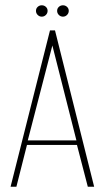

<svg xmlns="http://www.w3.org/2000/svg" viewBox="-20 -706 396 726"><path d="M20 0 169 -591H188L336 0H312L271 -158H82L42 0ZM85 -175H269L178 -534ZM138 -643Q129 -643 122.5 -649.5Q116 -656 116 -665Q116 -674 122.5 -680Q129 -686 138 -686Q147 -686 153.5 -680Q160 -674 160 -665Q160 -656 153.5 -649.5Q147 -643 138 -643ZM218 -643Q209 -643 202.5 -649.5Q196 -656 196 -665Q196 -674 202.5 -680Q209 -686 218 -686Q227 -686 233.5 -680Q240 -674 240 -665Q240 -656 233.5 -649.5Q227 -643 218 -643Z"/></svg>

Font: Alumni Sans SC Thin
Style: Regular
Weight: 100
Designer: Robert E. Leuschke
Foundry: Robert E. Leuschke
Version: Version 1.018